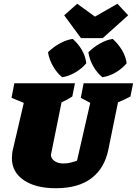

<svg xmlns="http://www.w3.org/2000/svg" viewBox="-20 -985 725 1017"><path d="M276 12Q168 12 105.5 -31Q43 -74 43 -147Q43 -158 44.5 -170Q46 -182 46 -183L106 -440L41 -467L56 -544H377L363 -474Q348 -464 336 -457.5Q324 -451 306 -443L251 -171Q250 -167 250 -167Q250 -167 250 -164Q250 -145 269 -132Q288 -119 316 -119Q336 -119 355.5 -124Q375 -129 388 -134L458 -440L408 -467L423 -544H685L671 -474Q659 -468 651.5 -464Q644 -460 634 -455.5Q624 -451 605 -443L554 -193Q534 -94 464.5 -41Q395 12 276 12ZM409 -783 320 -904 389 -965 483 -897 602 -965 659 -904 524 -783ZM309 -576Q281 -599 261 -634Q241 -669 234 -708Q260 -734 294 -753.5Q328 -773 365 -779Q394 -754 413.5 -720.5Q433 -687 437 -650Q415 -623 380 -602Q345 -581 309 -576ZM522 -576Q494 -599 474 -634Q454 -669 448 -708Q474 -734 507.5 -753.5Q541 -773 577 -779Q605 -754 625.5 -720.5Q646 -687 651 -650Q629 -623 594 -602Q559 -581 522 -576Z"/></svg>

Font: Piazzolla SC Black
Style: Italic
Weight: 900
Italic angle: -11.3°
Designer: Juan Pablo del Peral
Foundry: Huerta Tipografica
Version: Version 1.330